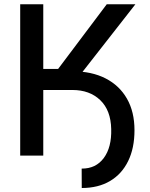

<svg xmlns="http://www.w3.org/2000/svg" viewBox="-20 -748 721 923"><path d="M225.6 -315.4V-405.3H328.1Q420.9 -405.3 487.5 -371.1Q554.2 -336.9 590.3 -273.7Q626.5 -210.4 626.5 -122.1Q626.5 -35.6 595.9 26.6Q565.4 88.9 508.8 122.3Q452.1 155.8 373 155.8L372.6 62.5Q440.9 63 479 11.5Q517.1 -40 514.6 -127.9Q512.7 -217.8 461.9 -266.6Q411.1 -315.4 328.1 -315.4ZM77.1 0V-727.5H188V-416.5H259.3L493.2 -727.5H630.9L308.6 -315.4H188V0Z"/></svg>

Font: V-Inter
Style: Medium-500
Weight: 500
Designer: Rasmus Andersson
Foundry: rsms
Version: Version 4.000;git-4146feb